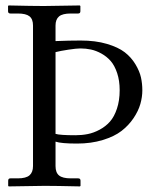

<svg xmlns="http://www.w3.org/2000/svg" viewBox="-20 -666 563 687"><path d="M178.7 -479.5V-187Q194.3 -182.1 250 -182.1Q272.9 -182.1 293.9 -186.3Q314.9 -190.4 336.4 -201.9Q357.9 -213.4 373.3 -230.7Q388.7 -248 398.4 -277.1Q408.2 -306.2 408.2 -343.3Q408.2 -377.4 399.2 -404.5Q390.1 -431.6 376 -447.8Q361.8 -463.9 342.8 -474.4Q323.7 -484.9 305.4 -488.8Q287.1 -492.7 267.6 -492.7Q253.9 -492.7 224.9 -488.3Q195.8 -483.9 178.7 -479.5ZM98.1 -574.7Q98.1 -597.7 85.4 -607.7Q72.8 -617.7 43.5 -617.7H17.1Q8.8 -617.7 8.8 -626V-644.5L10.7 -646.5Q97.7 -644.5 136.7 -644.5L265.6 -646.5L267.6 -644.5V-626Q267.6 -617.7 259.8 -617.7H233.4Q203.6 -617.7 191.2 -607.2Q178.7 -596.7 178.7 -574.7V-519Q227.5 -521 268.6 -521Q321.8 -521 362.3 -509Q402.8 -497.1 426.3 -479Q449.7 -460.9 464.6 -436Q479.5 -411.1 484.4 -388.9Q489.3 -366.7 489.3 -342.8Q489.3 -318.8 482.2 -293.9Q475.1 -269 457.8 -243.2Q440.4 -217.3 414.8 -197.5Q389.2 -177.7 347.7 -165Q306.2 -152.3 255.4 -152.3Q198.7 -152.3 178.7 -159.2V-71.8Q178.7 -48.3 191.4 -38.1Q204.1 -27.8 233.4 -27.8H259.8Q268.1 -27.8 268.1 -19.5V-1L266.1 1Q179.2 -1 140.1 -1L11.2 1L9.3 -1V-19.5Q9.3 -27.8 17.1 -27.8H43.5Q73.2 -27.8 85.7 -38.8Q98.1 -49.8 98.1 -71.8Z"/></svg>

Font: Libertinage
Style: b
Weight: 400
Designer: OSP
Foundry: OSP
Version: Version 1.0; 2008; OFL relea